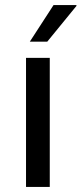

<svg xmlns="http://www.w3.org/2000/svg" viewBox="-20 -740 323 760"><path d="M192 -720H282L283 -717L167 -575H98ZM83 -511H177V0H83Z"/></svg>

Font: Chivo
Style: Regular
Weight: 400
Designer: Hector Gatti
Foundry: Omnibus-Type
Version: Version 1.007;PS 001.007;hotconv 1.0.88;makeotf.lib2.5.64775